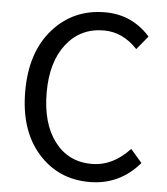

<svg xmlns="http://www.w3.org/2000/svg" viewBox="-54 -795 745 856"><g transform="rotate(5 319.0 -367.0)"><path d="M377 12.7Q237.3 12.7 147.5 -89.4Q57.6 -191.4 57.6 -366.2Q57.6 -541 148.9 -644Q240.2 -747.1 382.8 -747.1Q502.9 -747.1 584 -656.2L534.2 -595.7Q468.8 -666 383.8 -666Q279.3 -666 216.3 -585.9Q153.3 -505.9 153.3 -369.1Q153.3 -230.5 214.8 -149.4Q276.4 -68.4 380.9 -68.4Q474.6 -68.4 550.8 -150.4L601.6 -91.8Q512.7 12.7 377 12.7Z"/></g></svg>

Font: GenYoGothic TW TTF Regular
Style: Regular
Weight: 400
Version: Version 1.300